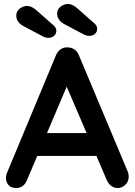

<svg xmlns="http://www.w3.org/2000/svg" viewBox="-20 -943 679 968"><path d="M332 -543 116 -35Q109 -16 94.5 -5.5Q80 5 63 5Q36 5 23 -10Q10 -25 10 -47Q10 -56 13 -66L262 -664Q270 -684 286.5 -695Q303 -706 322 -704Q340 -704 355.5 -693.5Q371 -683 378 -664L624 -78Q629 -65 629 -54Q629 -27 611.5 -11Q594 5 573 5Q555 5 540.5 -6Q526 -17 518 -36L303 -537ZM147 -157 202 -272H472L491 -157ZM222 -752Q217 -752 211 -753.5Q205 -755 199 -758L99 -811Q62 -831 62 -864Q62 -887 80 -900Q98 -913 115 -913Q129 -913 141.5 -906.5Q154 -900 164 -891L250 -815Q258 -808 261 -801.5Q264 -795 264 -788Q264 -772 252.5 -762Q241 -752 222 -752ZM428 -762Q423 -762 417 -763.5Q411 -765 405 -768L305 -821Q268 -841 268 -874Q268 -897 286 -910Q304 -923 321 -923Q335 -923 347.5 -916.5Q360 -910 370 -901L456 -825Q464 -818 467 -811.5Q470 -805 470 -798Q470 -782 458.5 -772Q447 -762 428 -762Z"/></svg>

Font: Quicksand Light
Style: Bold
Weight: 700
Version: Version 3.004